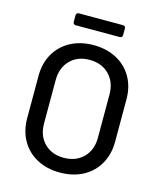

<svg xmlns="http://www.w3.org/2000/svg" viewBox="-126 -944 873 1044"><g transform="rotate(15 311.0 -422.5)"><path d="M63 -231V-469Q63 -540 94 -594Q125 -648 181 -678Q237 -708 310 -708Q384 -708 440 -678Q496 -648 527 -594Q558 -540 558 -469V-231Q558 -160 527 -105.5Q496 -51 440 -21Q384 9 310 9Q237 9 181 -21Q125 -51 94 -105.5Q63 -160 63 -231ZM462 -227V-470Q462 -540 420 -582.5Q378 -625 310 -625Q242 -625 200.5 -582.5Q159 -540 159 -470V-227Q159 -158 200.5 -116Q242 -74 310 -74Q378 -74 420 -116Q462 -158 462 -227ZM172 -802V-839Q172 -846 176 -850Q180 -854 187 -854H435Q442 -854 446 -850Q450 -846 450 -839V-802Q450 -795 446 -791Q442 -787 435 -787H187Q180 -787 176 -791Q172 -795 172 -802Z"/></g></svg>

Font: Barlow_Medium_SS
Style: Regular
Weight: 500
Designer: Jeremy Tribby
Foundry: Jeremy Tribby
Version: Version 1.101 August 23, 2024